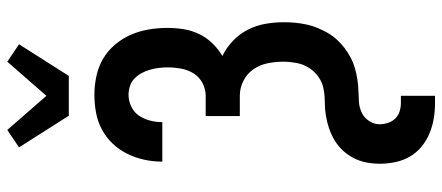

<svg xmlns="http://www.w3.org/2000/svg" viewBox="-372 -656 1243 540"><g transform="rotate(-90 250.0 -386.5)"><path d="M194 -815 105 -955 154 -988 250 -878 346 -988 395 -955 306 -815ZM230 215Q208 215 186.5 211.5Q165 208 144.5 199.5Q124 191 107 177Q90 163 79 144Q68 125 63.5 103Q59 81 59 60Q59 41 62.5 22.5Q66 4 74.5 -13Q83 -30 96 -44Q109 -58 125 -67.5Q141 -77 158.5 -83Q176 -89 194.5 -92Q213 -95 232 -95Q251 -95 269.5 -98.5Q288 -102 303.5 -113Q319 -124 329 -140Q339 -156 342.5 -175Q346 -194 346 -212Q346 -234 341.5 -256Q337 -278 324.5 -296Q312 -314 292 -324Q272 -334 250 -334H193V-430H250Q269 -430 286 -439Q303 -448 313 -464Q323 -480 326.5 -499Q330 -518 330 -536Q330 -549 328.5 -561.5Q327 -574 323.5 -586.5Q320 -599 314 -610Q308 -621 299 -630Q290 -639 277.5 -643Q265 -647 253 -647Q236 -647 220 -639.5Q204 -632 194.5 -618Q185 -604 180.5 -587Q176 -570 176 -553V-552H65V-554Q65 -579 70.5 -603.5Q76 -628 87 -650.5Q98 -673 115.5 -691.5Q133 -710 155.5 -722Q178 -734 203 -738.5Q228 -743 253 -743Q279 -743 305 -737.5Q331 -732 353.5 -719Q376 -706 393.5 -685.5Q411 -665 421.5 -641Q432 -617 436.5 -591Q441 -565 441 -538Q441 -515 437.5 -492.5Q434 -470 424 -449Q414 -428 398 -411.5Q382 -395 362 -383Q385 -372 404.5 -353.5Q424 -335 436 -311.5Q448 -288 452.5 -262Q457 -236 457 -210Q457 -194 455.5 -178Q454 -162 450.5 -146Q447 -130 441 -115.5Q435 -101 427 -87Q419 -73 408 -61Q397 -49 384.5 -39.5Q372 -30 358 -22.5Q344 -15 328.5 -10.5Q313 -6 297 -3.5Q281 -1 265 -0.5Q249 0 233 1Q217 2 202.5 9Q188 16 179 30Q170 44 170 59Q170 71 174 83Q178 95 186.5 103.5Q195 112 206.5 115.5Q218 119 230 119H250V215Z"/></g></svg>

Font: Iosevka SS18
Style: Bold
Weight: 700
Monospace: yes
Designer: Belleve Invis
Foundry: Belleve Invis
Version: Version 25.1.1; ttfautohint (v1.8.4)